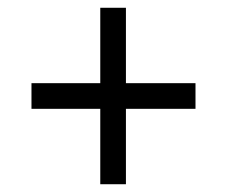

<svg xmlns="http://www.w3.org/2000/svg" viewBox="-20 -559 604 494"><path d="M483 -279H304V-85H238V-279H61V-345H238V-539H304V-345H483Z"/></svg>

Font: Repo Regular
Style: Regular
Weight: 400
Designer: Stefan Peev
Foundry: Context Ltd
Version: Version 1.502